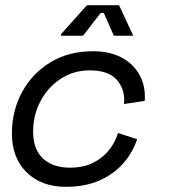

<svg xmlns="http://www.w3.org/2000/svg" viewBox="-20 -708 652 742"><path d="M234 14Q140 14 83 -42Q26 -98 26 -192Q26 -279 65 -351.5Q104 -424 174.5 -467Q245 -510 340 -510Q401 -510 446 -487.5Q491 -465 515.5 -425Q540 -385 540 -333Q540 -332 540 -329Q540 -326 539 -318L459 -306Q460 -312 460 -315Q460 -318 460 -322Q460 -369 428.5 -402.5Q397 -436 326 -436Q264 -436 214.5 -403.5Q165 -371 136.5 -317Q108 -263 108 -200Q108 -130 146.5 -95Q185 -60 250 -60Q303 -60 341 -79.5Q379 -99 402.5 -129.5Q426 -160 436 -194L510 -170Q493 -119 457 -77.5Q421 -36 365.5 -11Q310 14 234 14ZM216 -570V-576L316 -688H440L495 -570H420L381 -658H369L301 -570Z"/></svg>

Font: Space Mono
Style: Italic
Weight: 400
Italic angle: -12°
Monospace: yes
Designer: Colophon Foundry + Benjamin Critton
Foundry: Colophon Foundry & Benjamin Critton
Version: Version 1.003; ttfautohint (v1.8.4.7-5d5b)